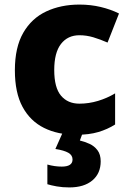

<svg xmlns="http://www.w3.org/2000/svg" viewBox="-20 -579 567 839"><path d="M314 10Q233 10 172.5 -20Q112 -50 78.5 -112Q45 -174 45 -272Q45 -372 81.5 -435.5Q118 -499 182 -529Q246 -559 327 -559Q376 -559 420 -548.5Q464 -538 500 -520L450 -393Q418 -407 388 -416Q358 -425 327 -425Q276 -425 246.5 -387Q217 -349 217 -273Q217 -196 246.5 -161Q276 -126 327 -126Q368 -126 408 -138Q448 -150 483 -171V-35Q450 -14 409.5 -2Q369 10 314 10ZM420 126Q420 179 383.5 209.5Q347 240 283 240Q253 240 228 235.5Q203 231 187 226V140Q219 149 250 149Q297 149 297 118Q297 99 278.5 88.5Q260 78 222 72L254 0H342L329 35Q350 40 371 49.5Q392 59 406 77.5Q420 96 420 126Z"/></svg>

Font: Noto Sans Meetei Mayek ExtraBold
Style: Regular
Weight: 800
Designer: Monotype Design Team and Neelakash Kshetrimayum
Foundry: Monotype Imaging Inc.
Version: Version 2.002; ttfautohint (v1.8.4.7-5d5b)